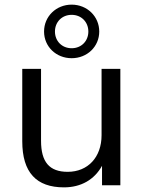

<svg xmlns="http://www.w3.org/2000/svg" viewBox="-20 -799 617 828"><path d="M256 9C329 9 387 -24 420 -84V0H499V-502H418V-216C418 -121 359 -58 272 -58C193 -58 157 -100 157 -192V-502H76V-190C76 -55 137 9 256 9ZM289 -548C356 -548 408 -598 408 -663C408 -728 356 -779 289 -779C222 -779 170 -728 170 -663C170 -598 222 -548 289 -548ZM289 -591C247 -591 217 -622 217 -663C217 -704 247 -735 289 -735C331 -735 361 -704 361 -663C361 -622 331 -591 289 -591Z"/></svg>

Font: Poppy and Pepper
Style: Regular
Weight: 400
Designer: Thy Ha
Foundry: Thy Ha
Version: Version 0.001;Glyphs 3.2 (3227)